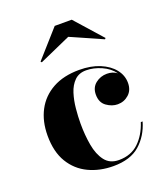

<svg xmlns="http://www.w3.org/2000/svg" viewBox="-132 -798 789 902"><g transform="rotate(-20 262.5 -347.0)"><path d="M288 -633.5 130.5 -563.5 126 -568.5 246 -703.5H331L451 -568.5L446.5 -563.5ZM480.5 -140.5Q461 -73.5 413.5 -31.8Q366 10 281 10Q213 10 157.8 -16.2Q102.5 -42.5 70.2 -95.8Q38 -149 38 -230Q38 -301.5 66.5 -355.5Q95 -409.5 149.8 -439.8Q204.5 -470 282.5 -470Q341 -470 385 -451.8Q429 -433.5 453.5 -402.8Q478 -372 478 -334.5Q478 -298 454.5 -277Q431 -256 399 -256Q370.5 -256 343.8 -275Q317 -294 317 -333.5Q317 -369 341.8 -388.8Q366.5 -408.5 399 -408.5Q428 -408.5 449 -392.5Q427 -423 388.5 -440Q350 -457 312.5 -457Q276.5 -457 254.5 -435.2Q232.5 -413.5 221.5 -378.8Q210.5 -344 206.8 -304.8Q203 -265.5 203 -230Q203 -173 212 -122.2Q221 -71.5 245.2 -39.8Q269.5 -8 315 -8Q375.5 -8 414 -44.8Q452.5 -81.5 471.5 -140.5Z"/></g></svg>

Font: Bodoni* 24pt
Style: Bold
Weight: 700
Version: Version 2.3